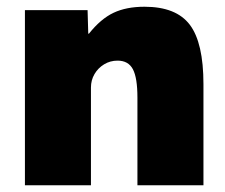

<svg xmlns="http://www.w3.org/2000/svg" viewBox="-20 -550 667 570"><path d="M54 0V-520H240L242 -450H244Q279 -494 317 -512Q355 -530 409 -530Q503 -530 543.5 -476.5Q584 -423 584 -300V0H388V-260Q388 -319 374.5 -344.5Q361 -370 329 -370Q307 -370 289 -359Q271 -348 260.5 -330Q250 -312 250 -290V0Z"/></svg>

Font: M PLUS 2 Black
Style: Regular
Weight: 900
Designer: Coji Morishita
Foundry: UNDERFOREST DESIGN
Version: Version 1.001